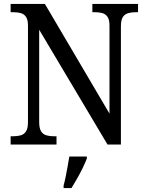

<svg xmlns="http://www.w3.org/2000/svg" viewBox="-20 -734 746 975"><path d="M34 0V-42H47Q69 -42 86 -47Q103 -52 112.5 -67.5Q122 -83 122 -114V-604Q122 -634 112 -648.5Q102 -663 85.5 -667.5Q69 -672 48 -672H34V-714H208L536 -157V-604Q536 -634 526 -648.5Q516 -663 499.5 -667.5Q483 -672 463 -672H449V-714H681V-672H668Q647 -672 630 -667Q613 -662 603.5 -647Q594 -632 594 -600V0H526L179 -583V-114Q179 -83 188.5 -67.5Q198 -52 215 -47Q232 -42 253 -42H267V0ZM303 208Q309 186 314 161Q319 136 323.5 110.5Q328 85 332 61H421V71Q413 92 400 119Q387 146 371.5 173Q356 200 343 221H303Z"/></svg>

Font: Noto Serif Khmer SemiCondensed
Style: Regular
Weight: 400
Width: 4
Designer: Danh Hong and the Monotype Design Team
Foundry: Monotype Imaging Inc.
Version: Version 2.004